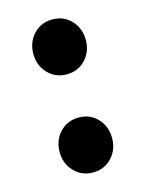

<svg xmlns="http://www.w3.org/2000/svg" viewBox="-87 -567 481 635"><g transform="rotate(-15 153.5 -250.0)"><path d="M153.3 -323.7Q114.7 -323.7 89.1 -350.8Q63.5 -377.9 63.5 -417Q63.5 -457.5 89.1 -484.6Q114.7 -511.7 153.3 -511.7Q192.4 -511.7 217.8 -484.6Q243.2 -457.5 243.2 -417Q243.2 -377.9 217.8 -350.8Q192.4 -323.7 153.3 -323.7ZM153.3 12.2Q114.7 12.2 89.1 -14.9Q63.5 -42 63.5 -81.1Q63.5 -121.6 89.1 -148.7Q114.7 -175.8 153.3 -175.8Q192.4 -175.8 217.8 -148.7Q243.2 -121.6 243.2 -81.1Q243.2 -42 217.8 -14.9Q192.4 12.2 153.3 12.2Z"/></g></svg>

Font: Akatab Black
Style: Regular
Weight: 900
Designer: SIL Global
Foundry: SIL Global
Version: Version 4.000